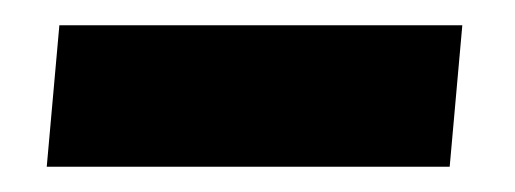

<svg xmlns="http://www.w3.org/2000/svg" viewBox="-20 -330 408 152"><path d="M17 -198 27 -310H346L336 -198Z"/></svg>

Font: Platypi Light
Style: Bold
Weight: 700
Version: Version 1.200